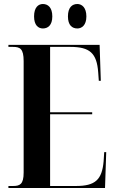

<svg xmlns="http://www.w3.org/2000/svg" viewBox="-20 -938 575 958"><path d="M366 -796C388 -796 411 -812 411 -856C411 -901 388 -918 366 -918C340 -918 319 -901 319 -856C319 -812 340 -796 366 -796ZM194 -796C219 -796 241 -812 241 -856C241 -901 219 -918 194 -918C171 -918 150 -901 150 -856C150 -812 171 -796 194 -796ZM22 0H504L510 -179H500L497 -133C489 -41 455 -10 359 -10H230V-368H440V-378H230V-704H331C428 -704 463 -673 470 -577L473 -535H483L477 -714H22V-704H45C80 -704 98 -695 98 -633V-77C98 -18 79 -10 45 -10H22Z"/></svg>

Font: Noto Serif Display ExtraCondensed
Style: Bold
Weight: 700
Width: 2
Designer: Monotype Design Team
Foundry: Monotype Imaging Inc.
Version: Version 2.009